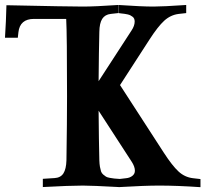

<svg xmlns="http://www.w3.org/2000/svg" viewBox="-25 -754 835 775"><path d="M594.7 -727.5Q632.3 -727.5 726.6 -733.9V-701.2L696.3 -697.8Q663.6 -693.8 637.9 -670.4Q612.3 -647 578.6 -594.7L459.5 -410.6L636.2 -137.7Q670.4 -85 695.6 -61.8Q720.7 -38.6 753.9 -34.7L784.2 -31.2V1.5Q689.9 -4.9 618.7 -4.9Q559.1 -4.9 459.5 1V1.5Q459 1.5 458 1.2Q457 1 456.5 1Q456.1 1 455.3 1.2Q454.6 1.5 454.1 1.5V1Q345.7 -4.9 309.6 -4.9Q256.8 -4.9 147.9 1V-32.2L195.3 -35.2Q219.7 -36.6 231 -54.2Q242.2 -71.8 243.2 -106.9Q245.6 -262.2 245.6 -366.2Q245.6 -615.2 242.2 -677.7H112.3Q55.2 -677.7 49.3 -623.5L46.9 -601.6H-4.9Q-0.5 -668.9 1 -732.9Q254.9 -727.5 309.6 -727.5Q357.9 -727.5 452.1 -733.9V-701.2L421.9 -697.8Q398.9 -695.3 387.7 -678Q376.5 -660.6 376 -625.5Q374 -550.3 373 -426.3L505.9 -630.9Q518.6 -649.9 518.6 -667Q518.6 -673.3 516.6 -678.2Q514.6 -683.1 510 -686.5Q505.4 -689.9 501.2 -692.1Q497.1 -694.3 489.5 -696Q481.9 -697.8 477.5 -698.2Q473.1 -698.7 464.6 -699.7Q456.1 -700.7 453.1 -701.2V-733.9Q547.4 -727.5 594.7 -727.5ZM376 -106.9Q376.5 -91.8 378.4 -80.8Q380.4 -69.8 382.8 -62.3Q385.3 -54.7 391.8 -49.3Q398.4 -43.9 402.8 -41Q407.2 -38.1 418.2 -36.1Q429.2 -34.2 436 -33.4Q442.9 -32.7 458.5 -31.7L484.4 -34.7Q499 -36.1 509.3 -44.2Q519.5 -52.2 519.5 -64.9Q519.5 -81.5 506.3 -101.6L373 -307.1Q374 -182.1 376 -106.9Z"/></svg>

Font: Flanker
Style: Bold
Weight: 700
Designer: Flanker
Foundry: Flanker
Version: Version 2.021